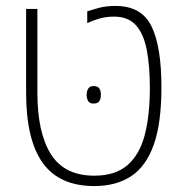

<svg xmlns="http://www.w3.org/2000/svg" viewBox="-20 -616 616 647"><path d="M298 11Q180 11 124 -67Q68 -145 68 -304V-586H106V-303Q106 -169 151.5 -96.5Q197 -24 298 -24Q369 -24 410 -60Q451 -96 468 -162Q485 -228 485 -320Q485 -394 474.5 -448Q464 -502 438 -531Q412 -560 364 -560Q337 -560 313.5 -553Q290 -546 274 -538V-578Q287 -582 311.5 -589Q336 -596 369 -596Q457 -596 490.5 -527.5Q524 -459 524 -322Q524 -201 498 -128Q472 -55 421.5 -22Q371 11 298 11ZM272 -297Q272 -309 277.5 -317.5Q283 -326 295 -326Q310 -326 315 -317.5Q320 -309 320 -297Q320 -284 315 -275.5Q310 -267 295 -267Q282 -267 277 -275.5Q272 -284 272 -297Z"/></svg>

Font: Noto Sans Hebrew SemiCondensed ExtraLight
Style: Regular
Weight: 200
Width: 4
Designer: Monotype Design Team
Foundry: Monotype Imaging Inc.
Version: Version 2.004; ttfautohint (v1.8.4.7-5d5b)